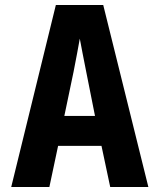

<svg xmlns="http://www.w3.org/2000/svg" viewBox="-20 -750 640 770"><path d="M25 0H178L213 -165H387L422 0H575L394 -730H204ZM238 -285 275 -462C285 -512 295 -567 300 -595C305 -567 316 -512 326 -461L361 -285Z"/></svg>

Font: JetBrains Mono ExtraBold
Style: Regular
Weight: 800
Monospace: yes
Designer: Philipp Nurullin, Konstantin Bulenkov
Foundry: JetBrains
Version: Version 2.305